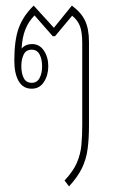

<svg xmlns="http://www.w3.org/2000/svg" viewBox="-20 -576 414 684"><path d="M226 88 210 67Q241 34 254 3.5Q267 -27 270 -59.5Q273 -92 273 -130V-421Q273 -461 265 -482.5Q257 -504 237 -520L176 -447H168L103 -521Q82 -500 70.5 -471.5Q59 -443 57 -403Q71 -419 94 -419Q121 -419 136.5 -395.5Q152 -372 152 -340Q152 -308 136.5 -284Q121 -260 93 -260Q62 -260 46.5 -287Q31 -314 31 -360Q31 -434 47 -477Q63 -520 100 -556L172 -477L236 -556Q269 -532 283 -502.5Q297 -473 297 -426V-130Q297 -81 292 -44.5Q287 -8 272 23Q257 54 226 88ZM93 -281Q112 -281 121 -298Q130 -315 130 -340Q130 -365 121 -382Q112 -399 93 -399Q73 -399 64.5 -382Q56 -365 56 -340Q56 -315 64.5 -298Q73 -281 93 -281Z"/></svg>

Font: Noto Sans Thai Looped ExtraCondensed Thin
Style: Regular
Weight: 100
Width: 2
Designer: Sasikarn Vongin, Ben Mitchell
Foundry: The Fontpad Ltd
Version: Version 1.001; ttfautohint (v1.8.4.7-5d5b)